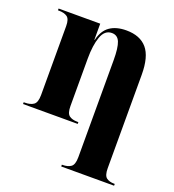

<svg xmlns="http://www.w3.org/2000/svg" viewBox="-142 -660 916 1010"><g transform="rotate(20 316.5 -155.0)"><path d="M315 240V230H318Q348 230 365.5 217.5Q383 205 383 163V-380Q383 -449 370.5 -480Q358 -511 326 -511Q286 -511 269 -463.5Q252 -416 252 -341V-75Q252 -35 268.5 -22.5Q285 -10 314 -10H320V0H14V-10H21Q51 -10 69 -22.5Q87 -35 87 -77V-463Q87 -502 70 -514Q53 -526 24 -526H18V-536H251V-446H253Q266 -501 301.5 -525.5Q337 -550 393 -550Q470 -550 509 -504.5Q548 -459 548 -358V165Q548 205 564 217.5Q580 230 608 230H611V240Z"/></g></svg>

Font: Noto Serif Display SemiCondensed ExtraBold
Style: Regular
Weight: 800
Width: 4
Designer: Monotype Design Team
Foundry: Monotype Imaging Inc.
Version: Version 2.009